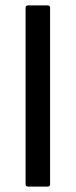

<svg xmlns="http://www.w3.org/2000/svg" viewBox="-20 -693 282 713"><path d="M166 -9Q166 0 157 0H85Q75 0 75 -9V-664Q75 -673 85 -673H157Q166 -673 166 -664Z"/></svg>

Font: Glory Thin Medium
Style: Regular
Weight: 500
Version: Version 1.011